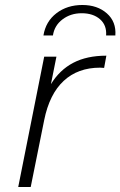

<svg xmlns="http://www.w3.org/2000/svg" viewBox="-20 -749 482 769"><path d="M406 -526 397 -477 381 -478Q292 -478 235 -425Q178 -372 157 -268L103 0H53L157 -522H206L184 -412Q219 -469 273.5 -497.5Q328 -526 406 -526ZM310 -729Q370 -729 408 -695.5Q446 -662 442 -607H405Q408 -648 380.5 -672Q353 -696 307 -696Q263 -696 230.5 -671.5Q198 -647 192 -607H154Q163 -663 206 -696Q249 -729 310 -729Z"/></svg>

Font: Idrija
Style: Italic
Weight: 300
Italic angle: -11.3°
Designer: Julieta Ulanovsky
Foundry: Julieta Ulanovsky
Version: Version 7.200